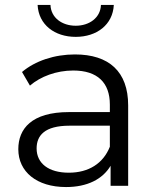

<svg xmlns="http://www.w3.org/2000/svg" viewBox="-20 -751 631 776"><path d="M424 -158C397 -90 338 -53 258 -53C176 -53 128 -91 128 -151C128 -203 160 -243 261 -243H424ZM247 5C333 5 395 -27 427 -81V0H498V-325C498 -462 420 -531 283 -531C200 -531 122 -505 69 -460L101 -405C144 -442 208 -466 276 -466C374 -466 424 -417 424 -328V-298H259C107 -298 54 -230 54 -148C54 -57 128 5 247 5ZM286 -602C371 -602 436 -651 440 -731H388C386 -679 341 -647 286 -647C231 -647 186 -679 184 -731H132C136 -651 201 -602 286 -602Z"/></svg>

Font: Montserrat-Alt1
Style: Regular
Weight: 400
Designer: Differentunic
Foundry: Differentunic
Version: Version 7.222